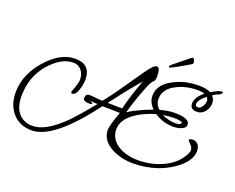

<svg xmlns="http://www.w3.org/2000/svg" viewBox="-113 -824 1350 1103"><g transform="rotate(20 562.0 -273.0)"><path d="M166 82Q91 82 48 32.5Q5 -17 5 -92Q5 -214 108 -317Q182 -391 262 -391Q357 -391 357 -298Q357 -270 347 -239Q334 -196 313 -196Q305 -196 305 -205Q305 -209 317 -239Q328 -270 328 -287Q328 -320 309.5 -343Q291 -366 259 -366Q206 -366 154 -323Q131 -304 112.5 -282Q94 -260 80 -234Q44 -167 44 -84Q44 -22 71 14Q103 56 162 56Q236 56 334 -36Q381 -80 470 -190Q466 -190 458 -190.5Q450 -191 437 -192L427 -193H425Q440 -186 440 -182Q440 -176 426 -176Q386 -176 386 -196Q386 -223 410 -223Q423 -223 450 -220Q477 -217 490 -217Q508 -239 530 -268.5Q552 -298 577 -335L661 -456Q699 -510 717 -510Q738 -510 738 -456Q738 -432 729 -424Q722 -418 716.5 -409Q711 -400 706 -389Q690 -351 673.5 -304.5Q657 -258 641 -202Q695 -237 784 -270Q750 -303 750 -344Q750 -421 853 -464Q910 -489 982 -489Q1029 -489 1055 -475Q1099 -502 1118 -502Q1124 -502 1124 -498Q1124 -489 1107 -480Q1100 -478 1094 -475Q1088 -472 1082 -469Q1080 -468 1077.5 -466Q1075 -464 1071 -462Q1088 -445 1088 -419Q1088 -390 1069 -366.5Q1050 -343 1022 -343Q979 -343 979 -379Q979 -417 1027 -456Q1011 -462 984 -462Q914 -462 859 -434Q789 -400 789 -337Q789 -304 816 -280Q866 -294 905 -294Q997 -294 997 -255Q997 -234 969 -224Q947 -216 924 -216Q859 -216 807 -251Q737 -231 687 -196Q621 -150 621 -91Q621 -29 681 6Q730 34 798 34Q878 34 946 3Q1023 -32 1056 -96Q1065 -113 1065 -125Q1065 -140 1049 -156Q1033 -172 1033 -174Q1033 -185 1058 -185Q1076 -185 1090 -168Q1100 -152 1100 -131Q1100 -77 1038 -26Q987 15 927 36Q855 61 778 61Q706 61 647 31Q576 -7 576 -72Q576 -95 608 -186L501 -188Q299 82 166 82ZM1019 -369Q1033 -369 1044 -387Q1055 -405 1055 -420Q1055 -434 1045 -443Q1002 -409 1002 -384Q1002 -369 1019 -369ZM612 -215Q634 -306 671 -402Q632 -356 595 -309.5Q558 -263 523 -216H541Q549 -216 555.5 -215.5Q562 -215 567 -215ZM929 -239Q961 -239 961 -254Q961 -265 908 -265Q879 -265 844 -259Q886 -239 929 -239ZM786 -528Q782 -528 782 -533Q782 -538 786 -542Q791 -546 808 -560Q825 -574 845 -590Q865 -606 876 -615Q883 -620 887.5 -624Q892 -628 893 -628Q898 -628 902.5 -620.5Q907 -613 908 -604.5Q909 -596 905 -593Q894 -586 876 -575.5Q858 -565 838.5 -554Q819 -543 804.5 -535.5Q790 -528 786 -528Z"/></g></svg>

Font: Petemoss
Style: Regular
Weight: 400
Designer: Robert E. Leuschke
Foundry: Robert E. Leuschke
Version: Version 1.010; ttfautohint (v1.8.3)